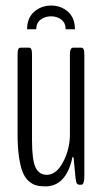

<svg xmlns="http://www.w3.org/2000/svg" viewBox="-20 -662 370 688"><path d="M77.1 -557.1Q77.1 -597.7 102.5 -619.9Q127.9 -642.1 163.6 -642.1Q198.2 -642.1 223.4 -620.1Q248.5 -598.1 248.5 -557.1H215.3Q215.3 -579.6 200 -591.6Q184.6 -603.5 163.1 -603.5Q141.1 -603.5 125.5 -591.6Q109.9 -579.6 109.9 -557.1ZM142.1 5.9Q123 5.9 109.1 2Q95.2 -2 82 -13.9Q68.8 -25.9 60.8 -46.4Q52.7 -66.9 47.9 -100.8Q43 -134.8 43 -182.1V-466.3Q43 -481 45.7 -486.1Q48.3 -491.2 54.2 -491.2H83.5Q89.4 -491.2 92 -486.1Q94.7 -481 94.7 -466.3V-159.7Q94.7 -88.4 107.4 -62Q120.1 -35.6 147.5 -35.6Q182.1 -35.6 206.3 -81.8Q230.5 -127.9 230.5 -180.2V-466.3Q230.5 -491.2 242.2 -491.2H270.5Q276.4 -491.2 279.3 -486.1Q282.2 -481 282.2 -466.3V-31.7Q282.2 0 271.5 0H265.1Q258.8 0 255.6 -4.4Q252.4 -8.8 250.5 -25.4L244.1 -93.3Q243.2 -99.6 241.2 -99.6Q239.3 -99.6 238.3 -92.8Q215.3 5.9 142.1 5.9Z"/></svg>

Font: BenchNine Light
Style: Regular
Weight: 300
Version: Version 1 ; ttfautohint (v0.92.18-e454-dirty) -l 8 -r 50 -G 